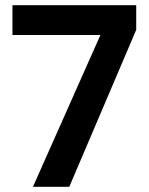

<svg xmlns="http://www.w3.org/2000/svg" viewBox="-20 -720 575 740"><path d="M107 0 367 -585H28V-700H505V-605L247 0Z"/></svg>

Font: DM Sans 20pt
Style: Bold
Weight: 700
Version: Version 4.004;gftools[0.9.30]